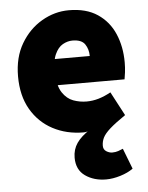

<svg xmlns="http://www.w3.org/2000/svg" viewBox="-53 -555 631 818"><g transform="rotate(-5 263.0 -146.0)"><path d="M368 220Q316 220 279 194Q242 168 242 116Q242 81 260.5 54Q279 27 318 2L320 6Q316 7 307 9.5Q298 12 290 12Q217 12 158.5 -19Q100 -50 66 -108.5Q32 -167 32 -250Q32 -331 66.5 -389.5Q101 -448 156 -480Q211 -512 272 -512Q346 -512 394.5 -479.5Q443 -447 466.5 -392Q490 -337 490 -270Q490 -248 487.5 -227.5Q485 -207 483 -198H168L166 -310H344Q344 -339 329.5 -360.5Q315 -382 276 -382Q255 -382 234.5 -370.5Q214 -359 201 -330Q188 -301 190 -250Q192 -195 211 -166.5Q230 -138 257.5 -128Q285 -118 314 -118Q340 -118 365.5 -125.5Q391 -133 418 -148L472 -46Q428 -16 405 4.5Q382 25 374 41.5Q366 58 366 76Q366 92 378.5 100Q391 108 404 108Q418 108 429.5 104Q441 100 450 96L484 184Q462 200 429.5 210Q397 220 368 220Z"/></g></svg>

Font: Mada Black
Style: Regular
Weight: 900
Designer: Khaled Hosny
Version: Version 1.5